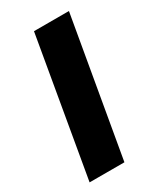

<svg xmlns="http://www.w3.org/2000/svg" viewBox="-142 -583 539 639"><g transform="rotate(-30 127.0 -264.0)"><path d="M233.9 -528.3 142.1 0H8.3L99.6 -528.3Z"/></g></svg>

Font: Roboto Condensed
Style: Bold Italic
Weight: 700
Italic angle: -12°
Designer: Christian Robertson
Foundry: Google
Version: Version 3.0